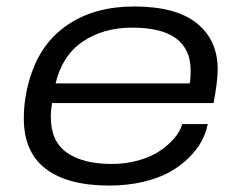

<svg xmlns="http://www.w3.org/2000/svg" viewBox="-20 -558 740 590"><path d="M315.9 12.2Q187.5 12.2 120.4 -39.3Q53.2 -90.8 53.2 -193.8Q53.2 -259.3 73.2 -321.8Q106 -427.2 189.2 -482.7Q272.5 -538.1 392.1 -538.1Q521 -538.1 585 -486.3Q648.9 -434.6 648.9 -345.2Q648.9 -307.6 636.2 -241.2H140.1Q136.2 -219.7 136.2 -198.2Q136.2 -123 186 -88.6Q235.8 -54.2 323.2 -54.2Q368.2 -54.2 407.5 -65.7Q446.8 -77.1 473.4 -95.7Q500 -114.3 517.1 -135Q534.2 -155.8 540 -176.8H618.2Q613.3 -149.9 599.4 -124Q585.4 -98.1 560.3 -73.2Q535.2 -48.3 501.7 -29.5Q468.3 -10.7 420.2 0.7Q372.1 12.2 315.9 12.2ZM150.9 -301.8H563Q565.9 -315.9 565.9 -340.8Q565.9 -473.1 386.2 -473.1Q297.9 -473.1 234.4 -430.2Q170.9 -387.2 150.9 -301.8Z"/></svg>

Font: Archivo Expanded Light
Style: Italic
Weight: 300
Width: 7
Italic angle: -10°
Designer: Hector Gatti
Foundry: Omnibus-Type
Version: Version 2.001